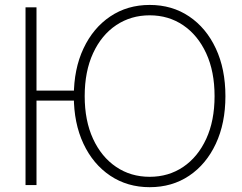

<svg xmlns="http://www.w3.org/2000/svg" viewBox="-20 -757 991 786"><path d="M300.3 -386.2V-345.2H106V-386.2ZM129.4 -727.1V0.5H84.5V-727.1ZM592.8 9.3Q501.5 9.3 431.2 -37.8Q360.8 -85 321.5 -168.9Q282.2 -252.9 282.2 -363.3Q282.2 -474.6 321.8 -558.6Q361.3 -642.6 431.4 -689.7Q501.5 -736.8 592.8 -736.8Q684.6 -736.8 754.4 -689.7Q824.2 -642.6 863.5 -558.6Q902.8 -474.6 902.8 -363.3Q902.8 -252.4 863.5 -168.5Q824.2 -84.5 754.4 -37.6Q684.6 9.3 592.8 9.3ZM592.8 -33.2Q669.9 -33.2 730 -73.7Q790 -114.3 824.2 -188.5Q858.4 -262.7 858.4 -363.3Q858.4 -464.4 824.2 -538.6Q790 -612.8 730 -653.6Q669.9 -694.3 592.8 -694.3Q516.1 -694.3 455.8 -654.1Q395.5 -613.8 361.1 -539.3Q326.7 -464.8 326.7 -363.3Q326.7 -263.2 360.8 -189Q395 -114.7 455.1 -74Q515.1 -33.2 592.8 -33.2Z"/></svg>

Font: Inter 28pt ExtraLight
Style: Regular
Weight: 250
Designer: Rasmus Andersson
Foundry: rsms
Version: Version 4.001;git-66647c0bb